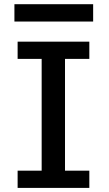

<svg xmlns="http://www.w3.org/2000/svg" viewBox="-20 -916 532 936"><path d="M415.5 -712.9V-628.9H296.9V-84H415.5V0H65.9V-84H183.1V-628.9H65.9V-712.9ZM50.3 -895.5H434.1V-811H50.3Z"/></svg>

Font: Lesson One Medium
Style: Regular
Weight: 500
Designer: But Ko, Victor Gaultney, Annie Olsen, Julie Remington, Don Collingsworth, Eric Hays, Becca Hirsbrunner
Version: Version 1.100